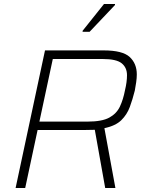

<svg xmlns="http://www.w3.org/2000/svg" viewBox="-20 -940 727 960"><path d="M58 0 205 -688H498Q593 -688 628.5 -655Q664 -622 664 -568Q664 -550 661 -529Q658 -508 654 -487Q643 -443 629 -405Q615 -367 586.5 -339Q558 -311 502 -299L557 0H506L454 -291Q441 -291 428 -290.5Q415 -290 401 -290H168L106 0ZM177 -332H418Q490 -332 526.5 -352Q563 -372 579.5 -407Q596 -442 605 -489Q610 -510 612.5 -528.5Q615 -547 615 -564Q615 -602 588.5 -623.5Q562 -645 493 -645H244ZM393 -781V-786L500 -920H555V-915L428 -781Z"/></svg>

Font: Saira ExtraLight
Style: Italic
Weight: 200
Italic angle: -12°
Designer: Hector Gatti with collaboration of the Omnibus-Type team
Foundry: Omnibus-Type
Version: Version 1.100; ttfautohint (v1.8.3)